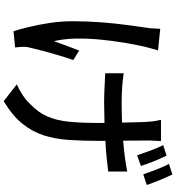

<svg xmlns="http://www.w3.org/2000/svg" viewBox="23 -894 954 1040"><g transform="rotate(90 500.0 -374.0)"><path d="M253 -753Q248 -737 242.5 -716.5Q237 -696 233 -681Q222 -632 211.5 -570Q201 -508 194.5 -441Q188 -374 189 -309Q190 -244 203 -189Q213 -218 227 -255.5Q241 -293 254 -326L305 -294Q292 -256 279 -212.5Q266 -169 255.5 -129.5Q245 -90 239 -63Q232 -37 234 -17Q234 -9 235 1.5Q236 12 237 21L149 30Q139 -1 126.5 -52Q114 -103 104.5 -165.5Q95 -228 95 -290Q95 -372 101 -447.5Q107 -523 115.5 -585.5Q124 -648 130 -689Q133 -708 134 -728.5Q135 -749 136 -765ZM823 -799Q837 -771 853.5 -730.5Q870 -690 879 -660L821 -640Q810 -673 795.5 -712.5Q781 -752 766 -781ZM925 -831Q939 -803 955.5 -762Q972 -721 982 -692L924 -673Q913 -706 898 -745Q883 -784 868 -812ZM377 -567Q449 -556 534 -556Q560 -556 588 -556.5Q616 -557 644 -558Q643 -604 642 -645Q641 -686 639 -706Q638 -723 635 -740Q632 -757 629 -769H744Q743 -741 741 -706L742 -564Q789 -568 831.5 -573.5Q874 -579 909 -586V-483Q875 -479 832.5 -474.5Q790 -470 743 -468V-430Q743 -343 738 -269.5Q733 -196 713 -133.5Q693 -71 649.5 -17.5Q606 36 528 83L437 12Q463 1 493 -18.5Q523 -38 542 -59Q589 -103 611 -154Q633 -205 639.5 -272.5Q646 -340 646 -431V-463L536 -461Q502 -461 457 -463Q412 -465 377 -467Z"/></g></svg>

Font: Source Han Sans Medium
Style: Regular
Weight: 500
Designer: Ryoko NISHIZUKA Ë•øÂ°öÊ∂ºÂ≠ê (kana, bopomofo & ideographs); Paul D. Hunt (Latin, Greek & Cyrillic); Sandoll Communicatio
Foundry: Adobe
Version: Version 2.004;hotconv 1.0.118;makeotfexe 2.5.65603